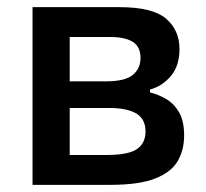

<svg xmlns="http://www.w3.org/2000/svg" viewBox="-20 -517 576 537"><path d="M71 0V-497H314Q407 -497 444.5 -464.8Q482 -432.5 482 -380Q482 -333 458 -304.5Q434 -276 399.5 -266.5V-258.5Q422.5 -253 444.5 -240.2Q466.5 -227.5 480.8 -203Q495 -178.5 495 -138Q495 -97.5 477 -66.5Q459 -35.5 414.2 -17.8Q369.5 0 288 0ZM289 -413.5H175V-289.5H276Q330 -289.5 351.5 -307.5Q373 -325.5 373 -355Q373 -386.5 351.2 -400Q329.5 -413.5 289 -413.5ZM175 -83.5H276.5Q339 -83.5 363 -100Q387 -116.5 387 -149.5Q387 -184 361.2 -199.5Q335.5 -215 284.5 -215H175Z"/></svg>

Font: Heraclito Medium
Style: Regular
Weight: 500
Designer: Kostas Bartsokas (font) & Cristiano Sobral (main changes)
Foundry: Kostas Bartsokas (font) & Cristiano Sobral (main changes)
Version: Version 1.00;July 8, 2020;FontCreator 13.0.0.2655 64-bit